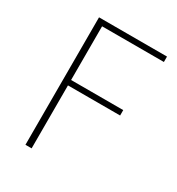

<svg xmlns="http://www.w3.org/2000/svg" viewBox="-161 -761 792 861"><g transform="rotate(30 235.0 -330.0)"><path d="M100 0H132V-326H402V-354H132V-632H452V-660H100Z"/></g></svg>

Font: Source Sans Pro ExtraLight
Style: Regular
Weight: 200
Designer: Paul D. Hunt
Foundry: Adobe Systems Incorporated
Version: Version 3.006;hotconv 1.0.111;makeotfexe 2.5.65597